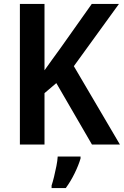

<svg xmlns="http://www.w3.org/2000/svg" viewBox="-20 -734 629 975"><path d="M589 0H447L266 -312L206 -261V0H81V-714H206V-377Q223 -402 243.5 -429.5Q264 -457 286 -488L446 -714H584L355 -398ZM389 71Q379 105 359 146Q339 187 314 221H242V208Q248 190 254.5 163.5Q261 137 266.5 109Q272 81 273 61H389Z"/></svg>

Font: Noto Sans Georgian SemiCondensed SemiBold
Style: Regular
Weight: 600
Width: 4
Designer: Monotype Design Team, Akaki Razmadze
Foundry: Google LLC
Version: Version 2.005; ttfautohint (v1.8.4.7-5d5b)